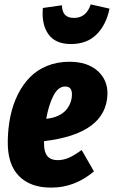

<svg xmlns="http://www.w3.org/2000/svg" viewBox="-20 -830 515 868"><path d="M300.8 -630.9Q230 -630.9 198.5 -675.8Q167 -720.7 173.8 -793.9L259.8 -806.2Q261.2 -775.4 274.7 -762.2Q288.1 -749 314.9 -749Q370.1 -749 390.1 -810.1L475.1 -791Q460 -717.3 416.3 -674.1Q372.6 -630.9 300.8 -630.9ZM293.9 -550.8Q374.5 -550.8 420.9 -509.8Q467.3 -468.8 465.8 -403.8Q460 -225.1 179.2 -191.9V-178.2Q179.2 -106 240.2 -106Q266.6 -106 291.5 -116.9Q316.4 -127.9 349.1 -151.9L404.8 -55.2Q317.9 18.1 212.9 18.1Q118.2 19 65.7 -34.2Q13.2 -87.4 15.1 -192.9Q16.1 -252 27.1 -304.7Q38.1 -357.4 60.5 -402.6Q83 -447.8 115.2 -480.7Q147.5 -513.7 193.1 -532.2Q238.8 -550.8 293.9 -550.8ZM189 -293Q220.2 -295.9 243.7 -307.1Q267.1 -318.4 280 -334.2Q293 -350.1 299.1 -367.7Q305.2 -385.3 305.2 -403.8Q305.2 -439 274.9 -439Q243.2 -439 221.7 -397.7Q200.2 -356.4 189 -293Z"/></svg>

Font: Fira Sans Compressed ExtraBold
Style: Italic
Weight: 800
Width: 3
Italic angle: -8°
Designer: Carrois Corporate & Edenspiekermann AG
Foundry: Carrois Corporate GbR & Edenspiekermann AG
Version: Version 4.203;PS 004.203;hotconv 1.0.88;makeotf.lib2.5.64775